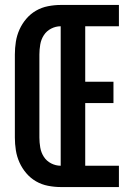

<svg xmlns="http://www.w3.org/2000/svg" viewBox="-20 -755 540 775"><path d="M225 0V-735H460V-649H324V-425H438V-339H324V-86H460V0ZM225 0Q200 0 174 -5Q148 -10 125.5 -23Q103 -36 86 -56Q69 -76 58.5 -99.5Q48 -123 44 -148.5Q40 -174 40 -200V-535Q40 -561 44 -586.5Q48 -612 58.5 -635.5Q69 -659 86 -679Q103 -699 125.5 -712Q148 -725 174 -730Q200 -735 225 -735V-649Q205 -649 186.5 -639.5Q168 -630 157 -613Q146 -596 142.5 -575.5Q139 -555 139 -535V-200Q139 -180 142.5 -159.5Q146 -139 157 -122Q168 -105 186.5 -95.5Q205 -86 225 -86Z"/></svg>

Font: Iosevka Term Semibold
Style: Regular
Weight: 600
Monospace: yes
Designer: Belleve Invis
Foundry: Belleve Invis
Version: Version 31.4.0